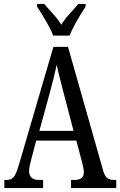

<svg xmlns="http://www.w3.org/2000/svg" viewBox="-20 -951 608 971"><path d="M2 0V-41H15Q37 -41 49.5 -56Q62 -71 76 -119L250 -714H324L502 -87Q510 -60 522.5 -50.5Q535 -41 560 -41H568V0H339V-41H357Q404 -41 404 -80Q404 -90 400.5 -106.5Q397 -123 393 -138L366 -240H163L138 -145Q135 -133 131 -116.5Q127 -100 127 -86Q127 -66 138.5 -53.5Q150 -41 177 -41H198V0ZM179 -289H352L302 -480Q291 -525 281.5 -560.5Q272 -596 267 -624Q261 -596 252.5 -561.5Q244 -527 234 -490ZM249 -771Q241 -794 226 -820.5Q211 -847 195.5 -873Q180 -899 167 -918V-931H204Q225 -906 248.5 -880.5Q272 -855 290 -826Q308 -855 331.5 -880.5Q355 -906 376 -931H413V-918Q401 -899 385 -873Q369 -847 355 -820.5Q341 -794 332 -771Z"/></svg>

Font: Noto Serif ExtraCondensed
Style: Regular
Weight: 400
Width: 2
Designer: Monotype Design Team
Foundry: Monotype Imaging Inc.
Version: Version 2.015